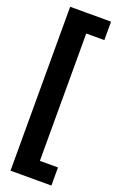

<svg xmlns="http://www.w3.org/2000/svg" viewBox="-178 -868 649 1037"><g transform="rotate(20 146.5 -350.0)"><path d="M268 -715H164V17H268V121H33V-821H268Z"/></g></svg>

Font: Fira Sans Condensed SemiBold
Style: Regular
Weight: 600
Width: 3
Designer: bBox Type GmbH & Carrois Corporate GbR & Edenspiekermann AG
Foundry: bBox Type GmbH & Carrois Corporate GbR & Edenspiekermann AG
Version: Version 4.301